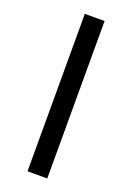

<svg xmlns="http://www.w3.org/2000/svg" viewBox="-142 -787 577 840"><g transform="rotate(20 146.5 -366.5)"><path d="M101 0H193V-733H101Z"/></g></svg>

Font: Noto Sans CJK SC
Style: Regular
Weight: 400
Designer: Ryoko NISHIZUKA 西塚涼子 (kana, bopomofo & ideographs); Paul D. Hunt (Latin, Greek & Cyrillic); Sandoll Communications 산돌커뮤니
Foundry: Adobe
Version: Version 2.004;hotconv 1.0.118;makeotfexe 2.5.65603